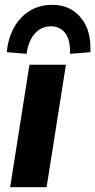

<svg xmlns="http://www.w3.org/2000/svg" viewBox="-20 -775 395 795"><path d="M22 0 102 -507H253L173 0ZM90 -552 8 -559Q17 -649 68 -702Q119 -755 196 -755Q271 -755 315 -701.5Q359 -648 354 -559L270 -552Q272 -607 251 -636.5Q230 -666 190 -666Q151 -666 124.5 -636.5Q98 -607 90 -552Z"/></svg>

Font: Mulish ExtraBold
Style: Italic
Weight: 800
Italic angle: -9°
Designer: Vernon Adams
Foundry: Vernon Adams
Version: Version 3.603; ttfautohint (v1.8.3)